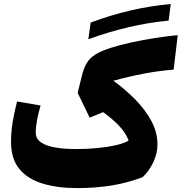

<svg xmlns="http://www.w3.org/2000/svg" viewBox="-20 -938 916 968"><path d="M830.1 -834Q729.5 -824.7 628.7 -801Q527.8 -777.3 425.3 -740.2L437 -824.2Q537.6 -861.8 636.2 -884.8Q734.9 -907.7 840.8 -918ZM876 -760.7 855.5 -586.9Q786.1 -582 707.3 -567.1Q628.4 -552.2 551.8 -530.8Q610.8 -488.3 661.4 -437Q711.9 -385.7 742.9 -328.4Q773.9 -271 773.9 -210Q773.9 -164.6 752.9 -120.1Q731.9 -75.7 699.2 -44.9Q624.5 -16.1 542.7 -2.9Q460.9 10.3 368.2 10.3Q271.5 10.3 196.3 -12Q121.1 -34.2 78.4 -85.2Q35.6 -136.2 35.6 -222.7Q35.6 -275.4 44.4 -326.2Q53.2 -377 65.9 -426.3L184.6 -406.2Q173.8 -368.7 167 -333.7Q160.2 -298.8 160.2 -269.5Q160.2 -238.3 186.8 -220.2Q213.4 -202.1 259.3 -194.3Q305.2 -186.5 362.8 -186.5Q417 -186.5 469.2 -191.4Q521.5 -196.3 563.2 -205.8Q605 -215.3 628.4 -229Q616.2 -264.6 583.7 -300Q551.3 -335.4 500 -372.6L432.1 -344.7L371.6 -469.7L392.6 -555.2Q402.3 -595.7 418 -621.1Q433.6 -646.5 461.9 -663.8Q490.2 -681.2 538.6 -696.8Q578.6 -710 637.5 -722.9Q696.3 -735.8 759.8 -746.1Q823.2 -756.3 876 -760.7Z"/></svg>

Font: Pinar-DS3-FD ExtraBold
Style: Regular
Weight: 800
Designer: Amin Abedi
Version: Version 3.000